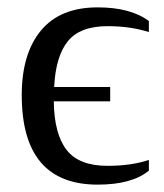

<svg xmlns="http://www.w3.org/2000/svg" viewBox="-20 -491 444 521"><path d="M384 -28Q338 10 245 10Q39 10 39 -233Q39 -345 91 -408Q143 -471 245 -471Q334 -471 384 -434V-404Q334 -420 272 -420Q197 -420 164 -379Q131 -338 127 -255H279V-216H126Q127 -128 160.5 -84.5Q194 -41 272 -41Q336 -41 384 -57Z"/></svg>

Font: Libra Serif Modern
Style: Regular
Weight: 400
Designer: Stefan Peev, Context Ltd
Foundry: Stefan Peev, Context Ltd
Version: Version 1.000